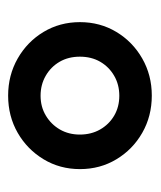

<svg xmlns="http://www.w3.org/2000/svg" viewBox="18 -766 383 458"><g transform="rotate(90 209.0 -537.5)"><path d="M208.6 -365.9Q160 -365.9 120 -388.7Q80.1 -411.5 56.7 -450.3Q33.3 -489.2 33.3 -537.2Q33.3 -585.2 56.7 -624.1Q80.1 -663 120 -685.8Q159.9 -708.6 208.5 -708.6Q257.6 -708.6 297.4 -685.8Q337.2 -663 360.5 -624.1Q383.9 -585.3 383.9 -537.3Q383.9 -489.3 360.4 -450.4Q336.9 -411.5 297.3 -388.7Q257.7 -365.9 208.6 -365.9ZM208.9 -443.3Q235.4 -443.3 256.3 -455.9Q277.2 -468.4 289.4 -489.4Q301.5 -510.4 301.5 -536.9Q301.5 -564.1 289.4 -585.3Q277.2 -606.6 256.3 -618.9Q235.4 -631.1 208.9 -631.1Q182.4 -631.1 161.2 -618.8Q140 -606.5 127.8 -585.5Q115.7 -564.5 115.7 -537Q115.7 -509.8 127.8 -488.8Q140 -467.8 161.2 -455.6Q182.4 -443.3 208.9 -443.3Z"/></g></svg>

Font: Montserrat Alternates Thin
Style: Regular
Weight: 100
Designer: Julieta Ulanovsky
Foundry: Julieta Ulanovsky
Version: Version 9.000